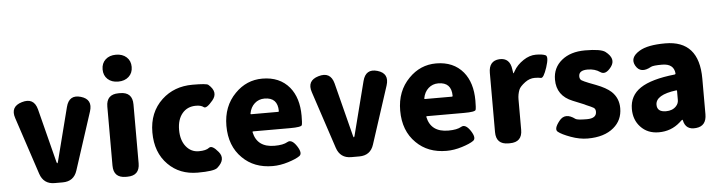

<svg xmlns="http://www.w3.org/2000/svg" viewBox="-49 -1059 4879 1302"><g transform="rotate(-5 2390.0 -408.5)"><path d="M278 0Q203 0 179 -72L50 -462Q23 -542 104 -566Q187 -591 209 -508L302 -143Q305 -132 307.5 -132Q310 -132 313 -143L406 -507Q427 -590 506 -567Q585 -544 559 -463L432 -72Q409 0 333 0Z M763 0Q679 0 679 -84V-485Q679 -569 763 -569H773Q857 -569 857 -485V-84Q857 0 773 0ZM767.5 -648Q723 -648 696 -673Q669 -698 669 -739.5Q669 -781 696 -806Q723 -831 767.5 -831Q812 -831 839.5 -806Q867 -781 867 -739.5Q867 -698 839.5 -673Q812 -648 767.5 -648Z M1251 14Q1128 14 1050 -65Q968 -147 968 -284Q968 -421 1058 -505Q1142 -583 1267 -583Q1362 -583 1374 -573Q1437 -519 1392 -465Q1347 -411 1330 -425Q1313 -439 1278 -439Q1219 -439 1184.5 -397.5Q1150 -356 1150 -285.5Q1150 -215 1184 -172.5Q1218 -130 1271 -130Q1320 -130 1341.5 -147Q1363 -164 1405 -113Q1448 -61 1385 -6Q1362 14 1251 14Z M1762 14Q1635 14 1556 -65Q1472 -147 1472 -285Q1472 -418 1556 -503Q1634 -583 1742 -583Q1860 -583 1926 -504Q1986 -431 1986 -309Q1986 -260 1982 -246Q1978 -232 1901 -232H1649Q1644 -232 1645 -227Q1667 -122 1786 -122Q1845 -122 1874.5 -139.5Q1904 -157 1938 -106Q1971 -55 1946.5 -37.5Q1922 -20 1867.5 -3Q1813 14 1762 14ZM1642 -354Q1641 -349 1646 -349H1830Q1835 -349 1835 -354Q1835 -447 1745 -447Q1706 -447 1678 -422Q1650 -397 1642 -354Z M2297 0Q2222 0 2198 -72L2069 -462Q2042 -542 2123 -566Q2206 -591 2228 -508L2321 -143Q2324 -132 2326.5 -132Q2329 -132 2332 -143L2425 -507Q2446 -590 2525 -567Q2604 -544 2578 -463L2451 -72Q2428 0 2352 0Z M2945 14Q2818 14 2739 -65Q2655 -147 2655 -285Q2655 -418 2739 -503Q2817 -583 2925 -583Q3043 -583 3109 -504Q3169 -431 3169 -309Q3169 -260 3165 -246Q3161 -232 3084 -232H2832Q2827 -232 2828 -227Q2850 -122 2969 -122Q3028 -122 3057.5 -139.5Q3087 -157 3121 -106Q3154 -55 3129.5 -37.5Q3105 -20 3050.5 -3Q2996 14 2945 14ZM2825 -354Q2824 -349 2829 -349H3013Q3018 -349 3018 -354Q3018 -447 2928 -447Q2889 -447 2861 -422Q2833 -397 2825 -354Z M3367 0Q3283 0 3283 -84V-487Q3283 -569 3355 -574Q3427 -578 3437 -497L3440 -478Q3441 -470 3442.5 -470Q3444 -470 3452 -485Q3474 -525 3519 -555Q3561 -583 3604.5 -583Q3648 -583 3669.5 -573.5Q3691 -564 3667 -491Q3643 -419 3625.5 -423Q3608 -427 3583 -427Q3548 -427 3517 -404Q3481 -377 3473 -356Q3461 -325 3461 -292V-84Q3461 0 3377 0Z M3906 14Q3851 14 3791 -8Q3731 -30 3707 -49.5Q3683 -69 3725 -122Q3767 -176 3834 -126Q3846 -117 3911.5 -117Q3977 -117 3977 -162Q3977 -182 3963.5 -190Q3950 -198 3914 -213L3902 -219Q3864 -235 3826 -250Q3719 -293 3719 -403Q3719 -484 3779.5 -533.5Q3840 -583 3939 -583Q4047 -583 4077 -560Q4143 -509 4104 -456Q4064 -403 4029.5 -427.5Q3995 -452 3945 -452Q3885 -452 3885 -411Q3885 -391 3898 -383Q3911 -375 3946 -361L3993 -343Q4061 -317 4095 -286Q4143 -241 4143 -172Q4143 -90 4083 -40Q4019 14 3906 14Z M4390 14Q4313 14 4266 -37Q4221 -85 4221 -159Q4221 -250 4296 -300Q4371 -350 4531 -367Q4537 -368 4537 -374Q4531 -441 4451 -441Q4391 -441 4376 -433Q4303 -392 4270 -449Q4237 -506 4309 -549Q4365 -583 4485 -583Q4715 -583 4715 -323V-81Q4715 0 4644 7Q4573 15 4559 -52Q4558 -57 4555.5 -57Q4553 -57 4535 -40Q4474 14 4390 14ZM4451 -124Q4495 -124 4520 -151Q4537 -169 4537 -193V-255Q4537 -260 4532 -259Q4390 -241 4390 -173Q4390 -124 4451 -124Z"/></g></svg>

Font: Resource Han Rounded JP Heavy
Style: Regular
Weight: 900
Designer: Cyano Hao (round all glyphs); Ryoko NISHIZUKA 西塚涼子 (kana, bopomofo & ideographs); Paul D. Hunt (Latin, Greek & Cyrillic)
Foundry: Cyano Hao
Version: 0.990